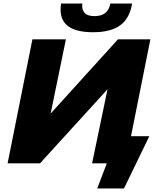

<svg xmlns="http://www.w3.org/2000/svg" viewBox="-20 -922 901 1084"><path d="M163 -700H352L266 -281L646 -700H829L689 0H500L587 -418L206 0H23ZM505 -740Q322 -740 322 -867.5Q322 -884 325 -902H445Q444 -894.5 444 -887.5Q444 -863 460 -847Q476 -831 514 -831Q590 -831 603 -902H726Q712 -818 658.5 -779Q605 -740 505 -740ZM529 142 583 0H500L533 -153H823L680 142Z"/></svg>

Font: Argentum Sans
Style: Bold Italic
Weight: 700
Italic angle: -11°
Designer: Julieta Ulanovsky (font), Cristiano Sobral (main changes and remaster)
Foundry: Julieta Ulanovsky (font), Cristiano Sobral (main changes and remaster)
Version: Version 2.007;June 15, 2022;FontCreator 14.0.0.2814 64-bit; 